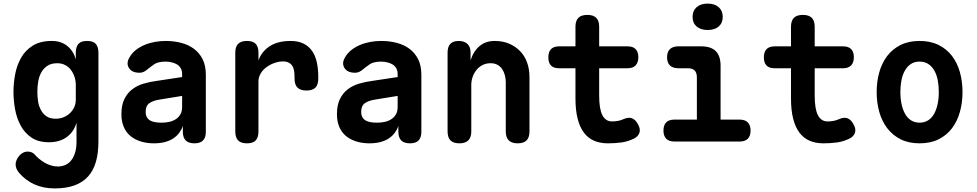

<svg xmlns="http://www.w3.org/2000/svg" viewBox="-20 -788 5440 1069"><path d="M406 -105Q399 -80 385.5 -60Q372 -40 352.5 -25.5Q333 -11 308 -3.5Q283 4 253 4Q193 4 155 -22Q117 -48 95 -89Q73 -130 64 -179.5Q55 -229 55 -276Q55 -325 64.5 -375Q74 -425 97.5 -466.5Q121 -508 162.5 -534Q204 -560 269 -560Q319 -560 353.5 -533Q388 -506 402 -458V-494Q402 -527 416.5 -543.5Q431 -560 465 -560Q499 -560 513.5 -543.5Q528 -527 528 -494V0Q528 64 514 113Q500 162 470 195Q440 228 394 244.5Q348 261 284 261Q221 261 171.5 238.5Q122 216 86 174Q77 163 72 151.5Q67 140 67 127Q67 115 72.5 102.5Q78 90 87 79.5Q96 69 108 62.5Q120 56 135 56Q145 56 154.5 59.5Q164 63 172 71Q183 84 197.5 96Q212 108 228 117.5Q244 127 263 133Q282 139 302 139Q323 139 342.5 131Q362 123 376 105.5Q390 88 398 62Q406 36 406 0ZM290 -127Q314 -127 334.5 -135.5Q355 -144 370 -158.5Q385 -173 393.5 -192Q402 -211 402 -232V-315Q402 -338 395 -359.5Q388 -381 375 -398.5Q362 -416 342.5 -426Q323 -436 299 -436Q265 -436 243.5 -421.5Q222 -407 209.5 -384Q197 -361 192.5 -333Q188 -305 188 -277Q188 -250 192 -223.5Q196 -197 208 -175Q220 -153 239.5 -140Q259 -127 290 -127Z M994 -359V-376Q994 -394 986.5 -407.5Q979 -421 966 -429Q953 -437 936 -441Q919 -445 901 -445Q880 -445 862.5 -440.5Q845 -436 833 -426Q822 -419 813 -411.5Q804 -404 795.5 -397.5Q787 -391 778 -387Q769 -383 757 -383Q715 -383 698.5 -408.5Q682 -434 699 -465Q713 -491 735 -508.5Q757 -526 784 -537.5Q811 -549 841.5 -554.5Q872 -560 902 -560Q948 -560 988.5 -549.5Q1029 -539 1059.5 -516.5Q1090 -494 1108 -458.5Q1126 -423 1126 -372V-54Q1126 -22 1110.5 -6Q1095 10 1062.5 10Q1030 10 1014 -6Q998 -22 998 -55V-87Q992 -68 979 -50Q966 -32 946.5 -18.5Q927 -5 899.5 2.5Q872 10 836 10Q797 10 763.5 -0.5Q730 -11 706 -31Q682 -51 669 -81.5Q656 -112 656 -152Q656 -203 672.5 -236.5Q689 -270 716.5 -291Q744 -312 780 -322.5Q816 -333 855 -338ZM994 -254 871 -234Q835 -229 813 -214.5Q791 -200 791 -166Q791 -147 798 -135Q805 -123 817 -116.5Q829 -110 845 -107.5Q861 -105 880 -105Q902 -105 922.5 -109.5Q943 -114 959 -124.5Q975 -135 984.5 -151.5Q994 -168 994 -192Z M1355 10Q1321 10 1305.5 -6.5Q1290 -23 1290 -56V-495Q1290 -528 1306 -544Q1322 -560 1355 -560Q1388 -560 1403.5 -544Q1419 -528 1419 -495V-452Q1438 -503 1483 -531.5Q1528 -560 1597 -560Q1640 -560 1669.5 -545.5Q1699 -531 1717.5 -504.5Q1736 -478 1744 -441Q1752 -404 1752 -361V-350Q1752 -316 1736 -300Q1720 -284 1686 -284Q1653 -284 1636.5 -300Q1620 -316 1620 -350V-355Q1620 -373 1618 -389.5Q1616 -406 1609.5 -418Q1603 -430 1590 -438Q1577 -446 1556 -446Q1534 -446 1510 -438Q1486 -430 1465.5 -415.5Q1445 -401 1432 -380Q1419 -359 1419 -335V-56Q1419 -23 1404 -6.5Q1389 10 1355 10Z M2194 -359V-376Q2194 -394 2186.5 -407.5Q2179 -421 2166 -429Q2153 -437 2136 -441Q2119 -445 2101 -445Q2080 -445 2062.5 -440.5Q2045 -436 2033 -426Q2022 -419 2013 -411.5Q2004 -404 1995.5 -397.5Q1987 -391 1978 -387Q1969 -383 1957 -383Q1915 -383 1898.5 -408.5Q1882 -434 1899 -465Q1913 -491 1935 -508.5Q1957 -526 1984 -537.5Q2011 -549 2041.5 -554.5Q2072 -560 2102 -560Q2148 -560 2188.5 -549.5Q2229 -539 2259.5 -516.5Q2290 -494 2308 -458.5Q2326 -423 2326 -372V-54Q2326 -22 2310.5 -6Q2295 10 2262.5 10Q2230 10 2214 -6Q2198 -22 2198 -55V-87Q2192 -68 2179 -50Q2166 -32 2146.5 -18.5Q2127 -5 2099.5 2.5Q2072 10 2036 10Q1997 10 1963.5 -0.5Q1930 -11 1906 -31Q1882 -51 1869 -81.5Q1856 -112 1856 -152Q1856 -203 1872.5 -236.5Q1889 -270 1916.5 -291Q1944 -312 1980 -322.5Q2016 -333 2055 -338ZM2194 -254 2071 -234Q2035 -229 2013 -214.5Q1991 -200 1991 -166Q1991 -147 1998 -135Q2005 -123 2017 -116.5Q2029 -110 2045 -107.5Q2061 -105 2080 -105Q2102 -105 2122.5 -109.5Q2143 -114 2159 -124.5Q2175 -135 2184.5 -151.5Q2194 -168 2194 -192Z M2604 -315V-56Q2604 -23 2587.5 -6.5Q2571 10 2538 10Q2504 10 2488 -6.5Q2472 -23 2472 -56V-495Q2472 -528 2487.5 -544Q2503 -560 2534 -560Q2564 -560 2582 -544Q2600 -528 2600 -495V-452Q2616 -503 2650 -531.5Q2684 -560 2734 -560Q2780 -560 2815.5 -544.5Q2851 -529 2876.5 -502.5Q2902 -476 2915 -439Q2928 -402 2928 -359V-56Q2928 -23 2912 -6.5Q2896 10 2862 10Q2829 10 2812.5 -6.5Q2796 -23 2796 -56V-331Q2796 -350 2791 -369Q2786 -388 2776 -403Q2766 -418 2750 -427Q2734 -436 2711 -436Q2687 -436 2667 -426Q2647 -416 2633 -398.5Q2619 -381 2611.5 -359.5Q2604 -338 2604 -315Z M3474 -530Q3504 -530 3519 -514.5Q3534 -499 3534 -469.5Q3534 -440 3519 -424Q3504 -408 3474 -408H3316V-256Q3316 -181 3334 -146.5Q3352 -112 3387 -112Q3403 -112 3418.5 -114.5Q3434 -117 3450 -124Q3479 -137 3498.5 -129.5Q3518 -122 3531 -98Q3547 -71 3540.5 -50Q3534 -29 3511 -17Q3477 0 3441 5Q3405 10 3365 10Q3321 10 3287.5 -4.5Q3254 -19 3231 -49.5Q3208 -80 3196 -127.5Q3184 -175 3184 -240V-408H3092Q3062 -408 3047.5 -423.5Q3033 -439 3033 -468Q3033 -499 3048 -514.5Q3063 -530 3094 -530H3184V-639Q3184 -672 3200 -688.5Q3216 -705 3250 -705Q3284 -705 3300 -688.5Q3316 -672 3316 -639V-530Z M4099 -122Q4128 -122 4143.5 -106.5Q4159 -91 4159 -61Q4159 -31 4143.5 -15.5Q4128 0 4098 0H3735Q3705 0 3689.5 -15.5Q3674 -31 3674 -61Q3674 -91 3689 -106.5Q3704 -122 3734 -122H3860V-357Q3860 -383 3847.5 -395.5Q3835 -408 3810 -408H3757Q3726 -408 3710 -423.5Q3694 -439 3694 -469Q3694 -499 3710 -514.5Q3726 -530 3757 -530H3884Q3939 -530 3965.5 -503Q3992 -476 3992 -422V-122ZM3920 -621Q3881 -621 3858.5 -640.5Q3836 -660 3836 -694Q3836 -728 3858.5 -748Q3881 -768 3920 -768Q3959 -768 3981.5 -748Q4004 -728 4004 -694Q4004 -660 3981.5 -640.5Q3959 -621 3920 -621Z M4674 -530Q4704 -530 4719 -514.5Q4734 -499 4734 -469.5Q4734 -440 4719 -424Q4704 -408 4674 -408H4516V-256Q4516 -181 4534 -146.5Q4552 -112 4587 -112Q4603 -112 4618.5 -114.5Q4634 -117 4650 -124Q4679 -137 4698.5 -129.5Q4718 -122 4731 -98Q4747 -71 4740.5 -50Q4734 -29 4711 -17Q4677 0 4641 5Q4605 10 4565 10Q4521 10 4487.5 -4.5Q4454 -19 4431 -49.5Q4408 -80 4396 -127.5Q4384 -175 4384 -240V-408H4292Q4262 -408 4247.5 -423.5Q4233 -439 4233 -468Q4233 -499 4248 -514.5Q4263 -530 4294 -530H4384V-639Q4384 -672 4400 -688.5Q4416 -705 4450 -705Q4484 -705 4500 -688.5Q4516 -672 4516 -639V-530Z M5100 10Q5039 10 4994.5 -12.5Q4950 -35 4920 -74Q4890 -113 4875.5 -165Q4861 -217 4861 -275Q4861 -334 4875.5 -385.5Q4890 -437 4919.5 -476Q4949 -515 4994 -537.5Q5039 -560 5100 -560Q5161 -560 5206 -537.5Q5251 -515 5280.5 -476.5Q5310 -438 5324.5 -386Q5339 -334 5339 -275Q5339 -217 5324.5 -165Q5310 -113 5280.5 -74Q5251 -35 5206 -12.5Q5161 10 5100 10ZM5100 -105Q5127 -105 5147.5 -118Q5168 -131 5181 -154.5Q5194 -178 5200.5 -209Q5207 -240 5207 -275Q5207 -311 5201 -342Q5195 -373 5181.5 -396Q5168 -419 5148 -432Q5128 -445 5100 -445Q5072 -445 5052 -432Q5032 -419 5018.5 -395.5Q5005 -372 4999 -341Q4993 -310 4993 -275Q4993 -240 4999.5 -209Q5006 -178 5019 -154.5Q5032 -131 5052.5 -118Q5073 -105 5100 -105Z"/></svg>

Font: Maple Mono Normal NL
Style: Bold
Weight: 700
Monospace: yes
Designer: subframe7536
Version: Version 7.000